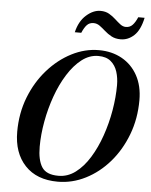

<svg xmlns="http://www.w3.org/2000/svg" viewBox="-64 -1036 861 1098"><g transform="rotate(5 367.0 -487.0)"><path d="M434.5 -911.5Q411.5 -911.5 397 -896.5Q382.5 -881.5 369 -850H332Q347 -914 386.8 -949.2Q426.5 -984.5 468.5 -984.5Q497 -984.5 517.8 -972.5Q538.5 -960.5 555.2 -945Q572 -929.5 587.5 -917.5Q603 -905.5 620 -905.5Q643 -905.5 658.2 -921.5Q673.5 -937.5 686 -967H722.5Q707.5 -896 673.2 -864.2Q639 -832.5 596.5 -832.5Q565.5 -832.5 543.5 -844.5Q521.5 -856.5 504.2 -872Q487 -887.5 470.5 -899.5Q454 -911.5 434.5 -911.5ZM309 10Q188 10 120.8 -61.5Q53.5 -133 53.5 -255Q53.5 -361 89.2 -452.8Q125 -544.5 186 -613.5Q247 -682.5 322.8 -721.2Q398.5 -760 478.5 -760Q553.5 -760 611.2 -727.8Q669 -695.5 701.5 -636Q734 -576.5 734 -495Q734 -389 699.2 -297.2Q664.5 -205.5 604.8 -136.5Q545 -67.5 468.5 -28.8Q392 10 309 10ZM478.5 -726.5Q427.5 -726.5 383.5 -692.5Q339.5 -658.5 303.5 -601.2Q267.5 -544 242 -472.8Q216.5 -401.5 202.8 -325.8Q189 -250 189 -180.5Q189 -104 214.5 -64Q240 -24 309 -24Q362.5 -23.5 407.8 -57.5Q453 -91.5 488.2 -148.8Q523.5 -206 548.2 -277.2Q573 -348.5 586 -424.2Q599 -500 599 -569.5Q599 -610.5 587.8 -646.2Q576.5 -682 550.2 -704.2Q524 -726.5 478.5 -726.5Z"/></g></svg>

Font: Bodoni* 06pt Medium
Style: Italic
Weight: 500
Italic angle: -13°
Version: Version 2.3